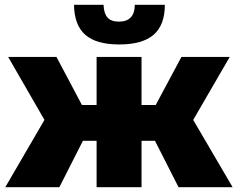

<svg xmlns="http://www.w3.org/2000/svg" viewBox="-20 -779 990 799"><path d="M625 -193H569V0H382V-193H325L227 0H2L165 -280L14 -542H215L321 -342H382V-542H569V-342H628L735 -542H936L784 -280L948 0H723ZM288 -759H411Q412 -724 427 -706.5Q442 -689 475 -689Q508 -689 524.5 -707Q541 -725 541 -759H666Q666 -675 619.5 -634.5Q573 -594 476 -594Q380 -594 334.5 -634.5Q289 -675 288 -759Z"/></svg>

Font: CMG Sans ExtraBold
Style: Regular
Weight: 800
Designer: Julieta Ulanovsky
Foundry: Julieta Ulanovsky
Version: Version 7.200